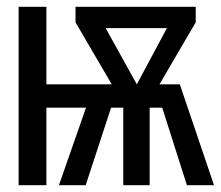

<svg xmlns="http://www.w3.org/2000/svg" viewBox="-20 -547 652 567"><path d="M511 -298 612 0H532L459 -229H422V0H344V-229H308L233 0H154L234 -229H117V0H35V-527H117V-298H310L203 -481V-527H558V-481L451 -298ZM292 -464 384 -298 473 -464Z"/></svg>

Font: Fira Mono
Style: Regular
Weight: 400
Designer: Carrois Corporate & Edenspiekermann AG
Foundry: Carrois Corporate GbR & Edenspiekermann AG
Version: Version 3.206;PS 003.206;hotconv 1.0.70;makeotf.lib2.5.58329